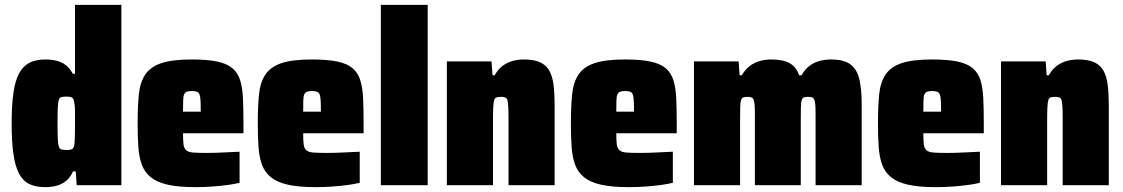

<svg xmlns="http://www.w3.org/2000/svg" viewBox="-20 -763 4627 791"><path d="M166 8Q128 8 101.5 -4.5Q75 -17 59 -46.5Q43 -76 35.5 -127Q28 -178 28 -254Q28 -328 35 -378.5Q42 -429 58 -459.5Q74 -490 100.5 -504Q127 -518 167 -518Q191 -518 212 -513Q233 -508 250 -495.5Q267 -483 280 -459H289V-743H480V0H296L292 -57H281Q270 -32 252 -17.5Q234 -3 212 2.5Q190 8 166 8ZM254 -145Q271 -145 278 -149.5Q285 -154 287 -172Q288 -183 288.5 -204.5Q289 -226 289 -255Q289 -285 289 -304.5Q289 -324 287 -334Q285 -355 278 -360Q271 -365 254 -365Q240 -365 232.5 -363Q225 -361 222 -351Q219 -341 218 -318.5Q217 -296 217 -255Q217 -215 218 -192.5Q219 -170 222 -160Q225 -150 232.5 -147.5Q240 -145 254 -145Z M786 8Q716 8 671.5 -2Q627 -12 601.5 -32.5Q576 -53 564.5 -84Q553 -115 550 -157.5Q547 -200 547 -254Q547 -324 552 -374Q557 -424 578.5 -456Q600 -488 645 -503Q690 -518 770 -518Q834 -518 874.5 -509.5Q915 -501 937.5 -482Q960 -463 969.5 -432Q979 -401 981 -357Q983 -313 983 -254V-214H734Q734 -185 736 -168.5Q738 -152 747 -144Q756 -136 776.5 -134.5Q797 -133 832 -133Q847 -133 868 -133.5Q889 -134 914.5 -135.5Q940 -137 967 -138V-10Q948 -5 918.5 -1Q889 3 854.5 5.5Q820 8 786 8ZM807 -290V-303Q807 -333 806 -350Q805 -367 801.5 -375Q798 -383 790 -385.5Q782 -388 770 -388Q757 -388 749.5 -385Q742 -382 738.5 -374Q735 -366 734.5 -348.5Q734 -331 734 -303H818Z M1281 8Q1211 8 1166.5 -2Q1122 -12 1096.5 -32.5Q1071 -53 1059.5 -84Q1048 -115 1045 -157.5Q1042 -200 1042 -254Q1042 -324 1047 -374Q1052 -424 1073.5 -456Q1095 -488 1140 -503Q1185 -518 1265 -518Q1329 -518 1369.5 -509.5Q1410 -501 1432.5 -482Q1455 -463 1464.5 -432Q1474 -401 1476 -357Q1478 -313 1478 -254V-214H1229Q1229 -185 1231 -168.5Q1233 -152 1242 -144Q1251 -136 1271.5 -134.5Q1292 -133 1327 -133Q1342 -133 1363 -133.5Q1384 -134 1409.5 -135.5Q1435 -137 1462 -138V-10Q1443 -5 1413.5 -1Q1384 3 1349.5 5.5Q1315 8 1281 8ZM1302 -290V-303Q1302 -333 1301 -350Q1300 -367 1296.5 -375Q1293 -383 1285 -385.5Q1277 -388 1265 -388Q1252 -388 1244.5 -385Q1237 -382 1233.5 -374Q1230 -366 1229.5 -348.5Q1229 -331 1229 -303H1313Z M1549 0V-743H1742V0Z M1821 0V-510H2005L2009 -453H2018Q2032 -478 2051 -492Q2070 -506 2092.5 -512Q2115 -518 2138 -518Q2180 -518 2205 -506.5Q2230 -495 2243 -472Q2256 -449 2260.5 -413Q2265 -377 2265 -329V0H2075V-271Q2075 -304 2074 -322.5Q2073 -341 2070.5 -350Q2068 -359 2061.5 -361.5Q2055 -364 2044 -364Q2032 -364 2025 -361.5Q2018 -359 2015.5 -349.5Q2013 -340 2012 -320Q2011 -300 2011 -264V0Z M2571 8Q2501 8 2456.5 -2Q2412 -12 2386.5 -32.5Q2361 -53 2349.5 -84Q2338 -115 2335 -157.5Q2332 -200 2332 -254Q2332 -324 2337 -374Q2342 -424 2363.5 -456Q2385 -488 2430 -503Q2475 -518 2555 -518Q2619 -518 2659.5 -509.5Q2700 -501 2722.5 -482Q2745 -463 2754.5 -432Q2764 -401 2766 -357Q2768 -313 2768 -254V-214H2519Q2519 -185 2521 -168.5Q2523 -152 2532 -144Q2541 -136 2561.5 -134.5Q2582 -133 2617 -133Q2632 -133 2653 -133.5Q2674 -134 2699.5 -135.5Q2725 -137 2752 -138V-10Q2733 -5 2703.5 -1Q2674 3 2639.5 5.5Q2605 8 2571 8ZM2592 -290V-303Q2592 -333 2591 -350Q2590 -367 2586.5 -375Q2583 -383 2575 -385.5Q2567 -388 2555 -388Q2542 -388 2534.5 -385Q2527 -382 2523.5 -374Q2520 -366 2519.5 -348.5Q2519 -331 2519 -303H2603Z M2839 0V-510H3023L3027 -453H3036Q3051 -478 3070 -492Q3089 -506 3111.5 -512Q3134 -518 3157 -518Q3206 -518 3233.5 -502.5Q3261 -487 3272 -453H3282Q3297 -479 3316.5 -493Q3336 -507 3358.5 -512.5Q3381 -518 3403 -518Q3457 -518 3484 -497.5Q3511 -477 3520.5 -436Q3530 -395 3530 -332V0H3340V-293Q3340 -316 3339 -330Q3338 -344 3335 -351.5Q3332 -359 3326.5 -361.5Q3321 -364 3310 -364Q3299 -364 3292.5 -362Q3286 -360 3283 -351Q3280 -342 3279.5 -321.5Q3279 -301 3279 -264V0H3090V-293Q3090 -316 3089 -330Q3088 -344 3085 -351.5Q3082 -359 3076 -361.5Q3070 -364 3060 -364Q3049 -364 3042.5 -362Q3036 -360 3033 -351Q3030 -342 3029.5 -321.5Q3029 -301 3029 -264V0Z M3836 8Q3766 8 3721.5 -2Q3677 -12 3651.5 -32.5Q3626 -53 3614.5 -84Q3603 -115 3600 -157.5Q3597 -200 3597 -254Q3597 -324 3602 -374Q3607 -424 3628.5 -456Q3650 -488 3695 -503Q3740 -518 3820 -518Q3884 -518 3924.5 -509.5Q3965 -501 3987.5 -482Q4010 -463 4019.5 -432Q4029 -401 4031 -357Q4033 -313 4033 -254V-214H3784Q3784 -185 3786 -168.5Q3788 -152 3797 -144Q3806 -136 3826.5 -134.5Q3847 -133 3882 -133Q3897 -133 3918 -133.5Q3939 -134 3964.5 -135.5Q3990 -137 4017 -138V-10Q3998 -5 3968.5 -1Q3939 3 3904.5 5.5Q3870 8 3836 8ZM3857 -290V-303Q3857 -333 3856 -350Q3855 -367 3851.5 -375Q3848 -383 3840 -385.5Q3832 -388 3820 -388Q3807 -388 3799.5 -385Q3792 -382 3788.5 -374Q3785 -366 3784.5 -348.5Q3784 -331 3784 -303H3868Z M4104 0V-510H4288L4292 -453H4301Q4315 -478 4334 -492Q4353 -506 4375.5 -512Q4398 -518 4421 -518Q4463 -518 4488 -506.5Q4513 -495 4526 -472Q4539 -449 4543.5 -413Q4548 -377 4548 -329V0H4358V-271Q4358 -304 4357 -322.5Q4356 -341 4353.5 -350Q4351 -359 4344.5 -361.5Q4338 -364 4327 -364Q4315 -364 4308 -361.5Q4301 -359 4298.5 -349.5Q4296 -340 4295 -320Q4294 -300 4294 -264V0Z"/></svg>

Font: Saira SemiCondensed Black
Style: Regular
Weight: 900
Width: 4
Designer: Hector Gatti with collaboration of the Omnibus-Type team
Foundry: Omnibus-Type
Version: Version 1.101